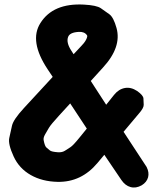

<svg xmlns="http://www.w3.org/2000/svg" viewBox="-20 -788 694 852"><path d="M630.9 -46.4 630.4 -47.4 528.3 -203.1 595.2 -282.7Q618.2 -308.6 617.7 -322.8Q617.2 -336.9 616.5 -351.1Q615.7 -365.2 588.4 -384.3Q561 -402.3 534.2 -397.5Q506.8 -392.6 486.3 -367.2L451.2 -323.2L382.8 -428.7L437 -488.3Q520.5 -579.1 497.1 -663.6Q483.9 -711.4 465.1 -724.9Q446.3 -738.3 427.5 -751.5Q408.7 -764.6 352.1 -767.6Q215.3 -774.9 159.2 -685.5Q108.4 -605.5 191.4 -480.5L213.9 -446.8L85.9 -308.1Q39.1 -257.3 33.2 -230.2Q27.3 -203.1 21.2 -176Q15.1 -148.9 40.5 -93.8Q64.9 -40.5 116.7 -11.2Q167.5 17.6 235.8 19Q340.8 21 412.6 -64.9L442.9 -101.1L518.6 10.7Q535.6 35.6 559.1 42Q583 48.8 608.9 34.2Q631.3 20.5 637.2 -1.5Q642.6 -22.9 630.9 -46.4ZM306.6 -547.4 296.9 -562.5Q272.9 -599.1 282.2 -624Q289.6 -644.5 330.1 -646.5Q355 -647.9 366.2 -631.3Q366.7 -630.4 366.9 -629.4Q367.2 -628.4 367.2 -627.4Q367.2 -626.5 366.7 -624.5Q366.2 -622.6 365.7 -620.6Q365.2 -618.7 364 -616.2Q362.8 -613.8 361.6 -611.1Q360.4 -608.4 357.7 -604.5Q355 -600.6 352.1 -596.7Q349.1 -592.8 340.8 -584ZM291.5 -329.1 365.2 -217.3 333 -177.7Q304.7 -142.6 292.5 -134.8Q280.3 -127 268.1 -119.1Q255.9 -111.3 237.8 -112.3Q208.5 -114.3 201.2 -120.6Q193.8 -127 186.3 -133.1Q178.7 -139.2 173.8 -165.5Q171.4 -176.3 179.9 -191.2Q188.5 -206.1 197 -220.7Q205.6 -235.4 243.2 -276.4Z"/></svg>

Font: Comic Relief
Style: Bold
Weight: 700
Designer: Jeff Davis
Foundry: Loudifier
Version: Version 1.200; ttfautohint (v1.8.4.7-5d5b)